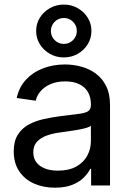

<svg xmlns="http://www.w3.org/2000/svg" viewBox="-20 -824 577 853"><path d="M223.6 9.8Q172.4 9.8 131.1 -8.5Q89.8 -26.9 65.4 -63Q41 -99.1 41 -151.4Q41 -196.8 59.1 -225.3Q77.1 -253.9 106.9 -270.3Q136.7 -286.6 174.1 -294.9Q211.4 -303.2 249.5 -308.1Q298.8 -314.5 328.1 -317.9Q357.4 -321.3 370.6 -329.3Q383.8 -337.4 383.8 -357.4V-361.3Q383.8 -392.1 370.8 -414.8Q357.9 -437.5 332.3 -450Q306.6 -462.4 269.5 -462.4Q232.4 -462.4 204.8 -450.4Q177.2 -438.5 160.4 -418.9Q143.6 -399.4 138.7 -376.5L54.2 -388.7Q64.9 -437.5 95.7 -470.5Q126.5 -503.4 171.4 -520.5Q216.3 -537.6 268.6 -537.6Q305.7 -537.6 341.6 -527.8Q377.4 -518.1 406 -496.8Q434.6 -475.6 451.7 -441.4Q468.8 -407.2 468.8 -357.4V0H384.8V-73.7H380.9Q371.6 -54.7 352.5 -35.4Q333.5 -16.1 302 -3.2Q270.5 9.8 223.6 9.8ZM236.8 -65.9Q287.1 -65.9 319.6 -84.5Q352.1 -103 367.9 -132.8Q383.8 -162.6 383.8 -196.3V-265.6Q378.9 -260.3 363.8 -255.9Q348.6 -251.5 327.9 -247.8Q307.1 -244.1 285.4 -241Q263.7 -237.8 245.6 -235.4Q214.8 -231.4 188 -221.9Q161.1 -212.4 144.5 -194.6Q127.9 -176.8 127.9 -147Q127.9 -121.1 141.6 -103Q155.3 -85 179.7 -75.4Q204.1 -65.9 236.8 -65.9ZM263.2 -568.8Q229.5 -568.8 201.7 -584.7Q173.8 -600.6 157.2 -627.2Q140.6 -653.8 140.6 -686.5Q140.6 -719.2 157.2 -745.6Q173.8 -772 201.7 -787.8Q229.5 -803.7 263.2 -803.7Q297.4 -803.7 325.2 -787.8Q353 -772 369.6 -745.6Q386.2 -719.2 386.2 -686.5Q386.2 -653.8 369.6 -627.2Q353 -600.6 325.2 -584.7Q297.4 -568.8 263.2 -568.8ZM263.7 -628.9Q287.6 -628.9 304.4 -645.8Q321.3 -662.6 321.3 -686.5Q321.3 -710.4 304.4 -727.3Q287.6 -744.1 263.7 -744.1Q239.7 -744.1 222.9 -727.3Q206.1 -710.4 206.1 -686.5Q206.1 -662.6 222.9 -645.8Q239.7 -628.9 263.7 -628.9Z"/></svg>

Font: Inter 24pt
Style: Regular
Weight: 400
Designer: Rasmus Andersson
Foundry: rsms
Version: Version 4.001;git-66647c0bb